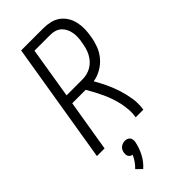

<svg xmlns="http://www.w3.org/2000/svg" viewBox="-300 -797 1100 1100"><g transform="rotate(-45 250.0 -247.5)"><path d="M10 0 131 -735H312Q340 -735 367 -728.5Q394 -722 415 -706.5Q436 -691 450 -668.5Q464 -646 470 -619.5Q476 -593 475.5 -565Q475 -537 470 -509Q465 -476 453 -443.5Q441 -411 418.5 -384Q396 -357 364.5 -339Q333 -321 300 -316Q320 -281 337.5 -244Q355 -207 367.5 -167.5Q380 -128 386.5 -86Q393 -44 386 0H324Q329 -29 327 -57.5Q325 -86 319 -113.5Q313 -141 304 -167Q295 -193 283.5 -218Q272 -243 259.5 -266.5Q247 -290 233 -314H124L72 0ZM133 -369H262Q280 -369 298.5 -373.5Q317 -378 334 -388Q351 -398 364.5 -413Q378 -428 387 -445.5Q396 -463 401 -481Q406 -499 409 -518Q413 -537 414 -556Q415 -575 412 -593.5Q409 -612 401 -628.5Q393 -645 380 -657Q367 -669 349.5 -674.5Q332 -680 312 -680H184ZM145 240 112 208Q128 193 140 175.5Q152 158 160 139Q152 138 146 134Q140 130 136.5 124Q133 118 132.5 110.5Q132 103 133 96Q134 87 138.5 78Q143 69 150.5 63Q158 57 167 54Q176 51 185 51Q194 51 202 54Q210 57 215.5 63Q221 69 222.5 78Q224 87 223 96Q216 135 196.5 173.5Q177 212 145 240Z"/></g></svg>

Font: Iosevka Curly Light
Style: Italic
Weight: 300
Italic angle: -9°
Monospace: yes
Designer: Belleve Invis
Foundry: Belleve Invis
Version: Version 22.1.2; ttfautohint (v1.8.4)